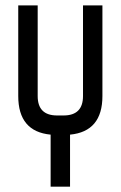

<svg xmlns="http://www.w3.org/2000/svg" viewBox="-20 -704 455 724"><path d="M366.2 -683.6V-341.8Q366.2 -208 244.1 -196.3V0H170.9V-196.3Q48.8 -208 48.8 -341.8V-683.6H122.1V-341.8Q122.1 -268.6 195.3 -268.6H219.7Q293 -268.6 293 -341.8V-683.6Z"/></svg>

Font: Saniretro
Style: Regular
Weight: 400
Designer: Jayvee D. Enaguas (Grand Chaos)
Version: Version 1.0 - 6/10/2013